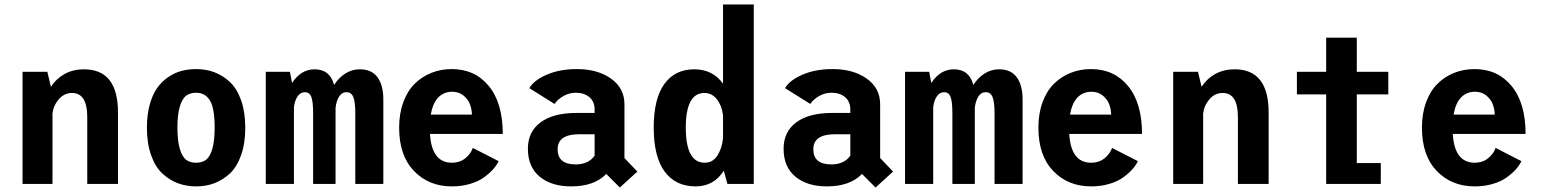

<svg xmlns="http://www.w3.org/2000/svg" viewBox="-20 -820 6880 856"><path d="M80.5 0V-500H191L207 -433Q230.5 -469.5 268.2 -490.2Q306 -511 354.5 -511Q506 -511 506 -318.5V0H369V-298.5Q369 -405.5 301 -405.5Q266.5 -405.5 242.5 -378Q218.5 -350.5 214 -314V0Z M635 -251Q635 -307.5 647.2 -352.5Q659.5 -397.5 680.2 -427Q701 -456.5 729.5 -476Q758 -495.5 789 -503.8Q820 -512 854.5 -512Q898 -512 935.5 -498Q973 -484 1004.8 -454.5Q1036.5 -425 1055 -372.8Q1073.5 -320.5 1073.5 -251Q1073.5 -181 1055 -128.5Q1036.5 -76 1004.8 -46.5Q973 -17 935.5 -3Q898 11 854.5 11Q811 11 773.2 -3Q735.5 -17 703.8 -46.5Q672 -76 653.5 -128.5Q635 -181 635 -251ZM854.5 -94.5Q881 -94.5 898.5 -107.5Q916 -120.5 926.5 -156Q937 -191.5 937 -251Q937 -337.5 916 -372Q895 -406.5 854.5 -406.5Q827.5 -406.5 810 -393.5Q792.5 -380.5 781.8 -345.2Q771 -310 771 -251Q771 -191.5 781.8 -156Q792.5 -120.5 810 -107.5Q827.5 -94.5 854.5 -94.5Z M1165 0V-500H1272.5L1282 -450Q1322 -511 1382.5 -511Q1451 -511 1469.5 -441.5Q1490.5 -474 1520 -492.5Q1549.5 -511 1584 -511Q1637.5 -511 1663.2 -475.2Q1689 -439.5 1689 -378V0H1564V-315Q1564 -365.5 1555.2 -387.2Q1546.5 -409 1524.5 -409Q1504 -409 1491.5 -389Q1479 -369 1476 -338.5V0H1376V-315.5Q1376 -367 1368 -388Q1360 -409 1339 -409Q1319 -409 1306.2 -389.5Q1293.5 -370 1290.5 -342V0Z M2203 -101.5Q2194 -82.5 2177.5 -64.2Q2161 -46 2136.2 -28.2Q2111.5 -10.5 2074.5 0.2Q2037.5 11 1995 11Q1891.5 11 1825.5 -57.8Q1759.5 -126.5 1759.5 -251Q1759.5 -314 1778 -364.2Q1796.5 -414.5 1828.5 -446.2Q1860.5 -478 1902.8 -495Q1945 -512 1994 -512Q2097.5 -512 2159.5 -436.2Q2221.5 -360.5 2221.5 -223H1897Q1904.5 -94.5 1995 -94.5Q2029.5 -94.5 2054 -114Q2078.5 -133.5 2088 -160.5ZM1996 -411Q1959 -411 1934.2 -385.8Q1909.5 -360.5 1900.5 -309H2084Q2083.5 -332.5 2075.5 -354.5Q2067.5 -376.5 2046.8 -393.8Q2026 -411 1996 -411Z M2743.5 16 2683 -44.5Q2629.5 11 2526.5 11Q2438.5 11 2386 -32.5Q2333.5 -76 2333.5 -157Q2333.5 -232.5 2390 -274.5Q2446.5 -316.5 2551 -316.5H2631V-332Q2631 -367 2607.8 -386.8Q2584.5 -406.5 2547 -406.5Q2516.5 -406.5 2490.5 -391Q2464.5 -375.5 2452.5 -356.5L2340 -427Q2360 -462 2417.5 -487Q2475 -512 2552 -512Q2644.5 -512 2704.2 -469.5Q2764 -427 2764 -355V-115.5L2821.5 -55ZM2546.5 -87Q2603.5 -87 2631 -126V-221.5H2562.5Q2466 -221.5 2466 -154.5Q2466 -87 2546.5 -87Z M3340.5 0H3223L3207 -59Q3162.5 11 3081 11Q2992 11 2943.2 -55.2Q2894.5 -121.5 2894.5 -251Q2894.5 -380 2941.8 -445.5Q2989 -511 3075.5 -511Q3157.5 -511 3203.5 -447V-800H3340.5ZM3037.5 -251Q3037.5 -94.5 3122 -94.5Q3157.5 -94.5 3178 -126Q3198.5 -157.5 3203.5 -203.5V-306.5Q3198 -349 3176.2 -377.2Q3154.5 -405.5 3120.5 -405.5Q3037.5 -405.5 3037.5 -251Z M3883.5 16 3823 -44.5Q3769.5 11 3666.5 11Q3578.5 11 3526 -32.5Q3473.5 -76 3473.5 -157Q3473.5 -232.5 3530 -274.5Q3586.5 -316.5 3691 -316.5H3771V-332Q3771 -367 3747.8 -386.8Q3724.5 -406.5 3687 -406.5Q3656.5 -406.5 3630.5 -391Q3604.5 -375.5 3592.5 -356.5L3480 -427Q3500 -462 3557.5 -487Q3615 -512 3692 -512Q3784.5 -512 3844.2 -469.5Q3904 -427 3904 -355V-115.5L3961.5 -55ZM3686.5 -87Q3743.5 -87 3771 -126V-221.5H3702.5Q3606 -221.5 3606 -154.5Q3606 -87 3686.5 -87Z M4015 0V-500H4122.5L4132 -450Q4172 -511 4232.5 -511Q4301 -511 4319.5 -441.5Q4340.5 -474 4370 -492.5Q4399.5 -511 4434 -511Q4487.5 -511 4513.2 -475.2Q4539 -439.5 4539 -378V0H4414V-315Q4414 -365.5 4405.2 -387.2Q4396.5 -409 4374.5 -409Q4354 -409 4341.5 -389Q4329 -369 4326 -338.5V0H4226V-315.5Q4226 -367 4218 -388Q4210 -409 4189 -409Q4169 -409 4156.2 -389.5Q4143.5 -370 4140.5 -342V0Z M5053 -101.5Q5044 -82.5 5027.5 -64.2Q5011 -46 4986.2 -28.2Q4961.5 -10.5 4924.5 0.2Q4887.5 11 4845 11Q4741.5 11 4675.5 -57.8Q4609.5 -126.5 4609.5 -251Q4609.5 -314 4628 -364.2Q4646.5 -414.5 4678.5 -446.2Q4710.5 -478 4752.8 -495Q4795 -512 4844 -512Q4947.5 -512 5009.5 -436.2Q5071.5 -360.5 5071.5 -223H4747Q4754.5 -94.5 4845 -94.5Q4879.5 -94.5 4904 -114Q4928.5 -133.5 4938 -160.5ZM4846 -411Q4809 -411 4784.2 -385.8Q4759.5 -360.5 4750.5 -309H4934Q4933.5 -332.5 4925.5 -354.5Q4917.5 -376.5 4896.8 -393.8Q4876 -411 4846 -411Z M5210.5 0V-500H5321L5337 -433Q5360.5 -469.5 5398.2 -490.2Q5436 -511 5484.5 -511Q5636 -511 5636 -318.5V0H5499V-298.5Q5499 -405.5 5431 -405.5Q5396.5 -405.5 5372.5 -378Q5348.5 -350.5 5344 -314V0Z M6029 -93H6136V0H5892.5V-399H5762V-500H5892.5V-652H6029V-500H6169.5V-399H6029Z M6763 -101.5Q6754 -82.5 6737.5 -64.2Q6721 -46 6696.2 -28.2Q6671.5 -10.5 6634.5 0.2Q6597.5 11 6555 11Q6451.5 11 6385.5 -57.8Q6319.5 -126.5 6319.5 -251Q6319.5 -314 6338 -364.2Q6356.5 -414.5 6388.5 -446.2Q6420.5 -478 6462.8 -495Q6505 -512 6554 -512Q6657.5 -512 6719.5 -436.2Q6781.5 -360.5 6781.5 -223H6457Q6464.5 -94.5 6555 -94.5Q6589.5 -94.5 6614 -114Q6638.5 -133.5 6648 -160.5ZM6556 -411Q6519 -411 6494.2 -385.8Q6469.5 -360.5 6460.5 -309H6644Q6643.5 -332.5 6635.5 -354.5Q6627.5 -376.5 6606.8 -393.8Q6586 -411 6556 -411Z"/></svg>

Font: League Mono Narrow SemiBold
Style: Regular
Weight: 600
Width: 3
Designer: Tyler Finck
Foundry: The League of Moveable Type / Tyler Finck
Version: Version 2.210